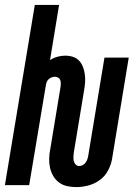

<svg xmlns="http://www.w3.org/2000/svg" viewBox="-36 -755 556 783"><path d="M275 8Q256 8 237.5 4Q219 0 204.5 -11Q190 -22 181 -37.5Q172 -53 168 -71Q164 -89 164.5 -108.5Q165 -128 169 -147L211 -401Q212 -408 212 -415.5Q212 -423 209.5 -429Q207 -435 201 -438.5Q195 -442 188 -442Q181 -442 174.5 -439.5Q168 -437 162.5 -432Q157 -427 154.5 -420.5Q152 -414 151 -407L83 0H-16L106 -735H205L168 -510Q182 -519 198 -523.5Q214 -528 230 -528Q247 -528 262 -523Q277 -518 287 -507Q297 -496 302.5 -481.5Q308 -467 310 -451.5Q312 -436 311 -419.5Q310 -403 307 -387L265 -133Q264 -124 263.5 -115Q263 -106 265 -98Q267 -90 272.5 -84Q278 -78 287 -78Q295 -78 302 -82Q309 -86 313.5 -92.5Q318 -99 320.5 -106.5Q323 -114 324 -121L390 -520H489L421 -107Q417 -83 404.5 -59.5Q392 -36 370.5 -20.5Q349 -5 324 1.5Q299 8 275 8Z"/></svg>

Font: Iosevka SS04 Semibold Oblique
Style: Regular
Weight: 600
Italic angle: -9°
Monospace: yes
Designer: Belleve Invis
Foundry: Belleve Invis
Version: Version 19.0.0; ttfautohint (v1.8.4)